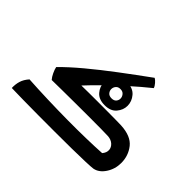

<svg xmlns="http://www.w3.org/2000/svg" viewBox="-114 -754 972 972"><g transform="rotate(45 372.0 -267.5)"><path d="M349.1 7.8Q291 7.8 232.9 7.6Q174.8 7.3 125 6.6Q75.2 5.9 41.5 4.9Q40.5 -21 47.4 -43.9Q54.2 -66.9 74.2 -89.4Q138.7 -85.4 211.9 -83Q285.2 -80.6 356.9 -80.1Q425.8 -79.6 488.5 -81.1Q551.3 -82.5 598.1 -85.4Q613.3 -103 611.8 -122.1Q610.4 -139.2 596.2 -152.1Q582 -165 559.1 -167Q547.9 -168 505.6 -168.2Q463.4 -168.5 414.1 -168.5Q372.6 -168.5 324.7 -168.2Q276.9 -168 232.4 -167.5Q188 -167 155.8 -166.5Q145.5 -178.2 137 -196.3Q128.4 -214.4 125.5 -229Q168.5 -272.9 230.5 -324.7Q292.5 -376.5 366.2 -431.9Q439.9 -487.3 516.6 -543Q525.4 -538.6 536.4 -525.9Q547.4 -513.2 550.3 -502.9Q500.5 -462.9 450.7 -418Q400.9 -373 357.2 -330.3Q313.5 -287.6 281.7 -252.9Q309.1 -253.4 335.4 -253.7Q361.8 -253.9 399.4 -253.9Q434.6 -253.9 470 -253.7Q505.4 -253.4 532.2 -253.2Q559.1 -252.9 567.4 -252.4Q640.1 -248.5 671.1 -209.5Q702.1 -170.4 702.1 -118.2Q702.1 -75.2 679 -40Q655.8 -4.9 622.6 1.5Q611.3 3.4 570.8 4.9Q530.3 6.3 472.2 7.1Q414.1 7.8 349.1 7.8ZM435.1 -265.6Q393.1 -265.6 372.1 -290.3Q351.1 -314.9 351.1 -344.7Q351.1 -376 373 -402.1Q395 -428.2 435.1 -428.2Q476.6 -428.2 498.3 -402.6Q520 -377 520 -345.7Q520 -315.9 499 -290.8Q478 -265.6 435.1 -265.6ZM435.5 -314.9Q452.6 -314.9 460.7 -324.5Q468.8 -334 468.8 -346.2Q468.8 -358.9 460 -369.6Q451.2 -380.4 434.6 -380.4Q418 -380.4 409.7 -370.1Q401.4 -359.9 401.4 -347.2Q401.4 -335 409.7 -325Q418 -314.9 435.5 -314.9Z"/></g></svg>

Font: Harmattan
Style: Bold
Weight: 700
Designer: George W. Nuss III and SIL International
Foundry: SIL International
Version: Version 4.000